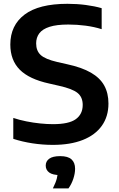

<svg xmlns="http://www.w3.org/2000/svg" viewBox="-20 -770 640 1033"><path d="M264.5 9.5Q208.5 9.5 153.8 1Q99 -7.5 51.5 -23V-135.5Q84.5 -124.5 122 -117Q159.5 -109.5 196.2 -105.8Q233 -102 265 -102Q351 -102 388 -129Q425 -156 425 -205.5Q425 -247.5 397.2 -270Q369.5 -292.5 297.5 -308.5L245 -320.5Q137 -344 86.2 -395.2Q35.5 -446.5 35.5 -530.5Q35.5 -633.5 112.2 -691.5Q189 -749.5 343 -749.5Q394.5 -749.5 441.8 -743.2Q489 -737 527 -726V-613Q488 -625.5 441.2 -631.8Q394.5 -638 347.5 -638Q285 -638 246.8 -625.8Q208.5 -613.5 191.5 -590.8Q174.5 -568 174.5 -536.5Q174.5 -496.5 199 -474Q223.5 -451.5 288 -436.5L341 -424.5Q420 -407.5 469 -379.2Q518 -351 540.8 -309.8Q563.5 -268.5 563.5 -213Q563.5 -143.5 528 -93.5Q492.5 -43.5 425.5 -17Q358.5 9.5 264.5 9.5ZM264.5 243.5Q280.5 211.5 286 189.2Q291.5 167 291.5 143.5L315.5 172H305Q263 172 244.5 158Q226 144 226 121Q226 97.5 245 83.8Q264 70 304 70Q345.5 70 364.8 87.5Q384 105 384 138Q384 163 374.5 191.8Q365 220.5 348.5 243.5Z"/></svg>

Font: Encode Sans SC SemiExpanded SemiBold
Style: Regular
Weight: 600
Width: 6
Designer: Multiple Designers
Foundry: Impallari Type
Version: Version 3.002